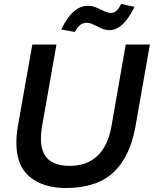

<svg xmlns="http://www.w3.org/2000/svg" viewBox="-20 -927 771 962"><path d="M62 -212Q62 -96 129.5 -40.5Q197 15 310 15Q464 15 548 -63Q632 -141 659 -295L731 -704H610L538 -292Q520 -194 467 -145Q414 -96 330 -96Q256 -96 220.5 -130Q185 -164 185 -233Q185 -262 191 -296L263 -704H142L69 -292Q62 -251 62 -212ZM414 -813Q426 -813 437.5 -808.5Q449 -804 465 -796Q483 -786 497.5 -781Q512 -776 528 -776Q598 -776 654 -893L587 -907Q574 -882 562.5 -872Q551 -862 536 -862Q526 -862 513.5 -866.5Q501 -871 489 -877Q469 -887 453.5 -892.5Q438 -898 421 -898Q343 -898 287 -779L355 -767Q379 -813 414 -813Z"/></svg>

Font: Geom Medium
Style: Italic
Weight: 500
Italic angle: -10°
Version: Version 1.102